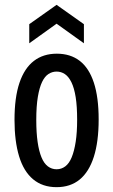

<svg xmlns="http://www.w3.org/2000/svg" viewBox="-20 -762 468 794"><path d="M214 12Q156 12 117 -20.5Q78 -53 59 -115.5Q40 -178 40 -266Q40 -359 60.5 -419.5Q81 -480 120 -510Q159 -540 215 -540Q271 -540 309.5 -510.5Q348 -481 368 -420.5Q388 -360 388 -268Q388 -176 368 -113.5Q348 -51 309.5 -19.5Q271 12 214 12ZM214 -62Q234 -62 250 -74Q266 -86 276.5 -111.5Q287 -137 293 -175.5Q299 -214 299 -267Q299 -322 293 -360Q287 -398 275.5 -421.5Q264 -445 248.5 -455.5Q233 -466 214 -466Q196 -466 180.5 -456Q165 -446 154 -423Q143 -400 136.5 -361.5Q130 -323 130 -266Q130 -214 135.5 -175.5Q141 -137 151.5 -111.5Q162 -86 178 -74Q194 -62 214 -62ZM101 -583V-662L214 -742L327 -662V-583L214 -664Z"/></svg>

Font: Bricolage Grotesque Condensed
Style: Regular
Weight: 400
Width: 3
Designer: Mathieu Triay
Foundry: Atelier Triay
Version: Version 1.000;gftools[0.9.30]